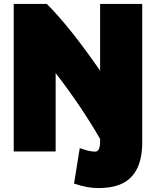

<svg xmlns="http://www.w3.org/2000/svg" viewBox="-20 -743 796 980"><path d="M491 -21V-34Q391 -206 264 -370V30H50V-723H219Q337 -605 491 -382V-723H706V-17Q706 161 581 203Q540 217 479 217Q426 217 358 194L387 13Q436 31 465 31Q491 31 491 -21Z"/></svg>

Font: Repo
Style: ExtraBlack
Weight: 1000
Designer: Stefan Peev
Foundry: Context Ltd
Version: Version 001.000